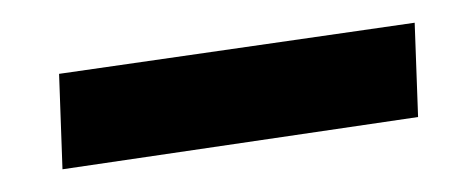

<svg xmlns="http://www.w3.org/2000/svg" viewBox="-20 -318 419 169"><path d="M32 -253 345 -298 348 -215 35 -169Z"/></svg>

Font: Ysabeau Semibold
Style: Regular
Weight: 600
Designer: Christian Thalmann (Catharsis Fonts)
Version: Version 0.003